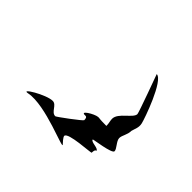

<svg xmlns="http://www.w3.org/2000/svg" viewBox="-114 -961 1140 1140"><g transform="rotate(-45 456.0 -391.0)"><path d="M182 -687C208 -561 84 -299 113 -327C119 -333 145 -357 155 -357C188 -357 194 -171 200 -171C231 -171 227 -159 227 -159C247 -159 241 -222 260 -222C263 -222 280 -81 302 -81C322 -81 352 -117 377 -117C401 -117 424 -96 458 -96C482 -90 503 -77 533 -84C562 -90 803 -174 803 -228C803 -228 566 -141 554 -141C519 -141 479 -228 428 -228C412 -228 395 -222 380 -222C376 -222 374 -220 374 -225C374 -287 378 -280 377 -294C375 -322 326 -404 329 -354C330 -340 316 -339 305 -339C298 -339 200 -471 200 -477C200 -512 254 -518 254 -552C254 -606 170 -746 182 -687Z"/></g></svg>

Font: CISF Camouflage Kit
Style: Regular
Weight: 400
Designer: Robert Jablonski, Jasper
Foundry: Cannot Into Space Fonts
Version: Version 1.27